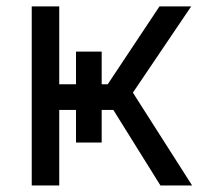

<svg xmlns="http://www.w3.org/2000/svg" viewBox="-20 -565 620 585"><path d="M76.7 0V-545.5H160.5V-308.2H211.6V-407.7H289.8V-308.2H308.2L465.9 -545.5H562.5L384.9 -282.7L565.3 0H468.8L325.3 -230.1H289.8V-130.7H211.6V-230.1H160.5V0Z"/></svg>

Font: Inter Alia
Style: Regular
Weight: 400
Designer: Rasmus Andersson (Latin, Greek, Cyrillic etc.) and Evan from Shavian.info (Shavian, old style figures)
Foundry: Shavian.info
Version: Version 0.001;git-37ab20767